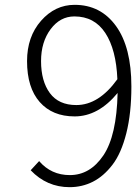

<svg xmlns="http://www.w3.org/2000/svg" viewBox="-20 -762 575 795"><path d="M296 -327Q389 -327 466 -434Q461 -557 416 -625.5Q371 -694 288 -694Q229 -694 189.5 -641Q150 -588 150 -509Q150 -426 186.5 -376.5Q223 -327 296 -327ZM107 -57 142 -95Q192 -37 269 -37Q353 -37 408 -118.5Q463 -200 467 -377Q387 -280 289 -280Q197 -280 144.5 -339.5Q92 -399 92 -509Q92 -610 150 -676Q208 -742 289 -742Q397 -742 460.5 -654Q524 -566 524 -404Q524 -293 503 -210Q482 -127 445.5 -79.5Q409 -32 364.5 -9.5Q320 13 268 13Q174 13 107 -57Z"/></svg>

Font: NotoSansHansLight
Style: Regular
Weight: 300
Designer: Ryoko NISHIZUKA  (kana & ideographs); Paul D. Hunt (Latin, Greek & Cyrillic); Wenlong ZHANG  (bopomofo); Sandoll Communi
Foundry: Adobe Systems Incorporated
Version: Version 1.00;December 8, 2021;FontCreator 13.0.0.2675 64-bit